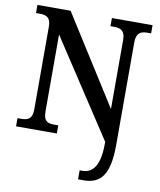

<svg xmlns="http://www.w3.org/2000/svg" viewBox="-100 -793 925 1112"><g transform="rotate(10 362.0 -237.0)"><path d="M436 240H468C567 240 619 184 619 5V-598C619 -654 646 -666 683 -666H706V-714H467V-666H490C525 -666 553 -655 553 -602V-194L224 -714H29V-666H52C87 -666 116 -658 116 -602V-116C116 -56 88 -48 48 -48H29V0H269V-48H245C206 -48 182 -56 182 -116V-567L553 -1V9C553 140 512 187 452 187H436Z"/></g></svg>

Font: Noto Serif Devanagari SemiCondensed SemiBold
Style: Regular
Weight: 600
Width: 4
Designer: Universal Thirst, Indian Type Foundry and the Monotype Design Team
Foundry: Monotype Imaging Inc.
Version: Version 2.004